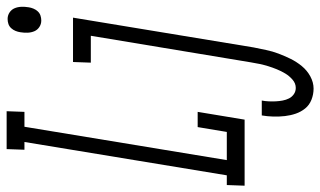

<svg xmlns="http://www.w3.org/2000/svg" viewBox="-252 -558 988 593"><g transform="rotate(-90 242.5 -261.0)"><path d="M-34 0 -32 -55H-2L101 -680H77L79 -735H196L194 -680H148L45 -55H132L147 -145H194L170 0ZM476 -628Q465 -628 456 -634Q447 -640 443 -649.5Q439 -659 438.5 -670Q438 -681 440 -693Q441 -700 444 -707.5Q447 -715 452.5 -721Q458 -727 465.5 -729.5Q473 -732 481 -732Q492 -732 501 -726Q510 -720 514 -710.5Q518 -701 518.5 -690Q519 -679 517 -667Q516 -660 513 -652.5Q510 -645 504.5 -639Q499 -633 491.5 -630.5Q484 -628 476 -628ZM266 213Q248 213 231.5 206.5Q215 200 204.5 187Q194 174 188.5 158Q183 142 181 124.5Q179 107 179.5 88.5Q180 70 183 53H229Q227 63 226.5 74Q226 85 226.5 96Q227 107 229 117.5Q231 128 235.5 137Q240 146 248.5 152Q257 158 268 158Q282 158 293.5 148Q305 138 312.5 125.5Q320 113 325.5 99.5Q331 86 335 73Q339 60 342 46Q345 32 347 19L429 -475H346L348 -530H485L393 28Q389 47 385 66.5Q381 86 374 104.5Q367 123 358 141.5Q349 160 335.5 176.5Q322 193 303.5 203Q285 213 266 213Z"/></g></svg>

Font: Iosevka Curly Slab LtObl
Style: Regular
Weight: 300
Italic angle: -9°
Monospace: yes
Designer: Belleve Invis
Foundry: Belleve Invis
Version: Version 11.0.0; ttfautohint (v1.8.3)